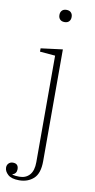

<svg xmlns="http://www.w3.org/2000/svg" viewBox="-132 -769 508 1024"><g transform="rotate(10 121.5 -257.5)"><path d="M50 212Q8 212 -11 194.5Q-30 177 -30 157Q-30 143 -21 134Q-12 125 2 125Q32 125 32 156Q32 179 10 187V189Q18 191 28 192Q38 193 48 193Q83 193 103.5 170Q124 147 124 101V-476L41 -483V-501L159 -516V89Q159 156 128 184Q97 212 50 212ZM142 -661Q126 -661 117.5 -670Q109 -679 109 -693V-695Q109 -709 117.5 -718Q126 -727 142 -727Q158 -727 166.5 -718Q175 -709 175 -695V-693Q175 -679 166.5 -670Q158 -661 142 -661Z"/></g></svg>

Font: IBM Plex Serif ExtraLight
Style: Regular
Weight: 200
Designer: Mike Abbink, Paul van der Laan, Pieter van Rosmalen
Foundry: Bold Monday
Version: Version 2.5